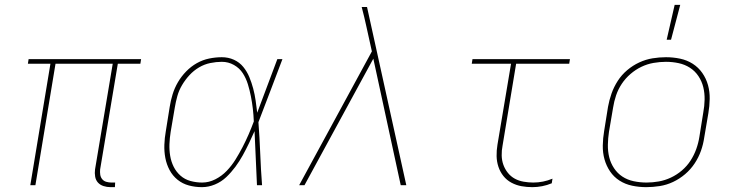

<svg xmlns="http://www.w3.org/2000/svg" viewBox="-20 -764 3040 792"><path d="M454 8H436Q421 8 407 3.5Q393 -1 384 -11Q375 -21 372.5 -35.5Q370 -50 372 -65L445 -501H209L126 0H105L188 -501H95L98 -520H562L559 -501H466L393 -65Q392 -54 393.5 -43.5Q395 -33 401.5 -25Q408 -17 418.5 -14Q429 -11 440 -11H455Z M813 8Q785 8 759 1Q733 -6 712.5 -22.5Q692 -39 679.5 -62.5Q667 -86 662 -112.5Q657 -139 658 -167Q659 -195 664 -223L680 -323Q684 -349 692 -375Q700 -401 714 -425Q728 -449 748 -469.5Q768 -490 792 -503.5Q816 -517 842.5 -522.5Q869 -528 895 -528Q922 -528 945 -517.5Q968 -507 983.5 -488Q999 -469 1008.5 -446Q1018 -423 1024.5 -398.5Q1031 -374 1034.5 -349Q1038 -324 1041 -299Q1062 -354 1082.5 -409.5Q1103 -465 1124 -520H1145Q1120 -455 1095.5 -389.5Q1071 -324 1046 -260Q1051 -195 1053.5 -130Q1056 -65 1061 0H1040Q1037 -56 1035 -111.5Q1033 -167 1030 -223Q1019 -198 1007 -173Q995 -148 981.5 -123.5Q968 -99 951 -76Q934 -53 913.5 -33.5Q893 -14 866.5 -3Q840 8 813 8ZM814 -11Q842 -11 868.5 -24.5Q895 -38 915.5 -59.5Q936 -81 951.5 -106Q967 -131 980.5 -157Q994 -183 1005.5 -209.5Q1017 -236 1027 -263Q1026 -289 1023 -315Q1020 -341 1015 -366.5Q1010 -392 1002.5 -416.5Q995 -441 981.5 -462Q968 -483 945 -496Q922 -509 895 -509Q872 -509 847.5 -504Q823 -499 801 -486Q779 -473 761.5 -454Q744 -435 731 -413Q718 -391 711.5 -367.5Q705 -344 701 -320L684 -220Q680 -195 679 -170Q678 -145 682 -121Q686 -97 696.5 -76Q707 -55 724.5 -39.5Q742 -24 765.5 -17.5Q789 -11 814 -11Z M1214 0 1514 -552 1491 -656Q1487 -676 1482 -695.5Q1477 -715 1472 -735H1494L1656 0H1633L1520 -522L1236 0Z M2176 8Q2153 8 2131 4Q2109 0 2089.5 -10.5Q2070 -21 2056.5 -38Q2043 -55 2036 -76Q2029 -97 2028.5 -120Q2028 -143 2032 -167L2088 -501H1926L1929 -520H2331L2328 -501H2109L2053 -163Q2049 -143 2049.5 -122.5Q2050 -102 2056.5 -84Q2063 -66 2075 -51Q2087 -36 2103.5 -27Q2120 -18 2140 -14.5Q2160 -11 2180 -11Q2200 -11 2220 -15Q2240 -19 2259 -27L2256 -8Q2237 0 2216.5 4Q2196 8 2176 8Z M2646 8Q2616 8 2587.5 2Q2559 -4 2535.5 -19Q2512 -34 2496.5 -57Q2481 -80 2473.5 -107Q2466 -134 2466.5 -164Q2467 -194 2472 -223L2488 -323Q2493 -351 2502.5 -378Q2512 -405 2528 -430Q2544 -455 2567 -474.5Q2590 -494 2617 -506.5Q2644 -519 2672 -523.5Q2700 -528 2727 -528Q2757 -528 2785.5 -522Q2814 -516 2837.5 -501Q2861 -486 2877 -463Q2893 -440 2900.5 -413Q2908 -386 2907.5 -356Q2907 -326 2902 -297L2885 -197Q2881 -169 2871.5 -142Q2862 -115 2845.5 -90Q2829 -65 2806 -45.5Q2783 -26 2756.5 -13.5Q2730 -1 2701.5 3.5Q2673 8 2646 8ZM2647 -11Q2672 -11 2697.5 -15.5Q2723 -20 2747.5 -31.5Q2772 -43 2793 -61Q2814 -79 2828.5 -101.5Q2843 -124 2852 -149Q2861 -174 2865 -200L2881 -300Q2886 -326 2886.5 -353Q2887 -380 2881 -404.5Q2875 -429 2861 -450Q2847 -471 2826 -484.5Q2805 -498 2779.5 -503.5Q2754 -509 2727 -509Q2702 -509 2676 -504.5Q2650 -500 2626 -488.5Q2602 -477 2581 -459Q2560 -441 2545 -418.5Q2530 -396 2521.5 -371Q2513 -346 2509 -320L2492 -220Q2488 -194 2487.5 -167Q2487 -140 2493 -115.5Q2499 -91 2513 -70Q2527 -49 2547.5 -35.5Q2568 -22 2594 -16.5Q2620 -11 2647 -11ZM2730 -600 2763 -744H2786L2748 -600Z"/></svg>

Font: Iosevka Thin Extended Oblique
Style: Regular
Weight: 100
Width: 7
Italic angle: -9°
Monospace: yes
Designer: Belleve Invis
Foundry: Belleve Invis
Version: Version 32.5.0; ttfautohint (v1.8.4)